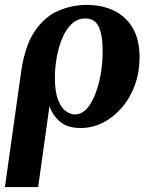

<svg xmlns="http://www.w3.org/2000/svg" viewBox="-30 -510 615 780"><path d="M322 -490Q384 -490 432.5 -467Q481 -444 509 -396.5Q537 -349 537 -277Q537 -218 518.5 -166Q500 -114 466.5 -74.5Q433 -35 390 -12.5Q347 10 297 10Q244 10 214 -15.5Q184 -41 171 -79L125 250H-10L56 -219Q71 -324 111 -383Q151 -442 206.5 -466Q262 -490 322 -490ZM274 -45Q308 -45 333 -81.5Q358 -118 372.5 -176.5Q387 -235 387 -302Q387 -368 371 -401.5Q355 -435 317 -435Q285 -435 261.5 -413Q238 -391 223 -355Q208 -319 200.5 -277Q193 -235 193 -195Q193 -137 206 -104Q219 -71 238 -58Q257 -45 274 -45Z"/></svg>

Font: Brygada 1918
Style: Bold Italic
Weight: 700
Italic angle: -8°
Designer: Mateusz Machalski | Borys Kosmynka | Przemek Hoffer
Foundry: NIEPODLEGLA 2018
Version: Version 3.006